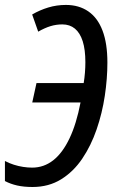

<svg xmlns="http://www.w3.org/2000/svg" viewBox="-36 -745 474 775"><path d="M95.2 9.8Q60.1 9.8 33.2 3.7Q6.3 -2.4 -16.1 -14.2V-95.2Q1.5 -85.9 20 -80.1Q38.6 -74.2 57.4 -71.3Q76.2 -68.4 93.8 -68.4Q141.1 -68.4 179 -98.1Q216.8 -127.9 244.6 -186.5Q272.5 -245.1 289.1 -331.5H94.2L111.3 -409.7H301.8Q305.2 -430.2 306.9 -451.9Q308.6 -473.6 308.6 -494.1Q308.6 -544.4 297.9 -578.4Q287.1 -612.3 266.4 -629.4Q245.6 -646.5 215.8 -646.5Q190.9 -646.5 167.7 -639.4Q144.5 -632.3 118.2 -617.2L93.8 -686.5Q125 -704.6 158.9 -714.8Q192.9 -725.1 230 -725.1Q282.7 -725.1 320.6 -699Q358.4 -672.9 377.9 -621.3Q397.5 -569.8 397.5 -492.2Q397.5 -427.7 387 -357.9Q376.5 -288.1 354 -222.7Q331.5 -157.2 296.1 -104.7Q260.7 -52.2 210.7 -21.2Q160.6 9.8 95.2 9.8Z"/></svg>

Font: Open Sans Condensed Medium
Style: Italic
Weight: 500
Width: 3
Italic angle: -12°
Designer: Monotype Design Team
Foundry: Monotype Imaging Inc.
Version: Version 3.000